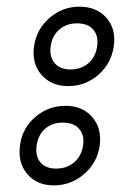

<svg xmlns="http://www.w3.org/2000/svg" viewBox="-20 -522 362 575"><path d="M40 -86.9Q46.4 -137.7 85.4 -171.4Q124.5 -205.1 175.8 -205.1Q227.1 -205.1 256.1 -171.6Q285.2 -138.2 278.8 -86.9Q271.5 -35.2 232.2 -1Q192.9 33.2 141.1 33.2Q90.3 33.2 61.5 -1Q32.7 -35.2 40 -86.9ZM82 -383.8Q89.4 -434.6 128.2 -468.3Q167 -502 217.8 -502Q269.5 -502 298.8 -468.5Q328.1 -435.1 320.8 -383.8Q313.5 -332 274.7 -298.1Q235.8 -264.2 184.1 -264.2Q133.3 -264.2 104 -298.1Q74.7 -332 82 -383.8ZM89.8 -86.9Q85 -55.2 100.8 -36.1Q116.7 -17.1 147.9 -17.1Q180.2 -17.1 202.1 -35.9Q224.1 -54.7 229 -86.9Q233.4 -117.7 217 -136.2Q200.7 -154.8 168 -154.8Q136.2 -154.8 115.2 -136.5Q94.2 -118.2 89.8 -86.9ZM131.8 -383.8Q127.4 -351.6 143.8 -332.8Q160.2 -314 190.9 -314Q223.1 -314 244.9 -332.8Q266.6 -351.6 271 -383.8Q275.4 -414.6 259.3 -433.3Q243.2 -452.1 210.9 -452.1Q179.2 -452.1 157.7 -433.6Q136.2 -415 131.8 -383.8Z"/></svg>

Font: Trueno ExtraBold Outline
Style: Italic
Weight: 800
Width: 6
Designer: Julieta Ulanovsky
Foundry: Julieta Ulanovsky
Version: Version 3.001b | FøM Fix